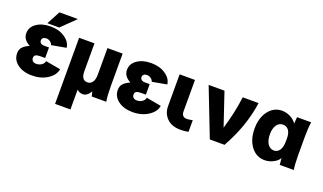

<svg xmlns="http://www.w3.org/2000/svg" viewBox="-84 -1237 3322 1974"><g transform="rotate(20 1576.5 -249.5)"><path d="M318.8 -208H264.2Q231.9 -208 215.6 -198.5Q199.2 -189 199.2 -166Q199.2 -146 212.4 -133.1Q225.6 -120.1 251 -120.1Q283.7 -120.1 309.1 -137.2Q334.5 -154.3 338.9 -181.2L502 -151.9Q493.2 -86.4 421.4 -39.3Q349.6 7.8 251 7.8Q153.8 7.8 92.3 -38.1Q30.8 -84 30.8 -155.8Q30.8 -197.8 54.7 -223.6Q78.6 -249.5 127 -271Q48.8 -311 48.8 -381.8Q48.8 -448.7 108.9 -490.5Q168.9 -532.2 261.2 -532.2Q355.5 -532.2 419.4 -488.3Q483.4 -444.3 490.2 -381.8L330.1 -353Q323.7 -375 304 -388.4Q284.2 -401.9 261.2 -401.9Q240.2 -401.9 227.5 -391.4Q214.8 -380.9 214.8 -362.8Q214.8 -345.7 228 -334.5Q241.2 -323.2 262.2 -323.2H318.8ZM295.9 -699.2H498L347.2 -551.8H217.8Z M575.7 200.2V-522.9H743.7V-217.8Q743.7 -121.1 811.5 -121.1Q845.7 -121.1 865.7 -149.7Q885.7 -178.2 885.7 -233.9V-522.9H1051.8V-163.1Q1051.8 -63 1063 0H903.8Q894.5 -32.2 891.6 -50.8Q855 9.8 808.6 9.8Q769.5 9.8 743.7 -16.1V200.2Z M1420.4 -208H1365.7Q1333.5 -208 1317.1 -198.5Q1300.8 -189 1300.8 -166Q1300.8 -146 1314 -133.1Q1327.1 -120.1 1352.5 -120.1Q1385.3 -120.1 1410.6 -137.2Q1436 -154.3 1440.4 -181.2L1603.5 -151.9Q1594.7 -86.4 1522.9 -39.3Q1451.2 7.8 1352.5 7.8Q1255.4 7.8 1193.8 -38.1Q1132.3 -84 1132.3 -155.8Q1132.3 -197.8 1156.2 -223.6Q1180.2 -249.5 1228.5 -271Q1150.4 -311 1150.4 -381.8Q1150.4 -448.7 1210.4 -490.5Q1270.5 -532.2 1362.8 -532.2Q1457 -532.2 1521 -488.3Q1585 -444.3 1591.8 -381.8L1431.6 -353Q1425.3 -375 1405.5 -388.4Q1385.7 -401.9 1362.8 -401.9Q1341.8 -401.9 1329.1 -391.4Q1316.4 -380.9 1316.4 -362.8Q1316.4 -345.7 1329.6 -334.5Q1342.8 -323.2 1363.8 -323.2H1420.4Z M1675.3 -175.8V-522.9H1843.3V-176.8Q1843.3 -147.9 1858.2 -132.6Q1873 -117.2 1901.4 -117.2Q1919.4 -117.2 1963.4 -126V1Q1925.8 9.8 1876.5 9.8Q1781.2 9.8 1728.3 -43Q1675.3 -95.7 1675.3 -175.8Z M2195.8 0 1992.7 -522.9H2166L2287.6 -162.1Q2343.3 -346.7 2365.7 -522.9H2539.1Q2503.4 -260.7 2356.9 0Z M2589.8 -263.2Q2589.8 -381.8 2647.5 -457Q2705.1 -532.2 2796.4 -532.2Q2842.3 -532.2 2887 -509Q2931.6 -485.8 2954.6 -450.2Q2960.4 -509.8 2960.4 -522H3114.7Q3104.5 -454.1 3104.5 -359.9V-162.1Q3104.5 -62.5 3114.7 0H2960.4Q2960.4 -5.4 2959.5 -15.9Q2958.5 -26.4 2956.5 -43.7Q2954.6 -61 2953.6 -73.2Q2937 -39.6 2891.4 -15.9Q2845.7 7.8 2796.4 7.8Q2705.1 7.8 2647.5 -67.9Q2589.8 -143.6 2589.8 -263.2ZM2937.5 -251V-280.8Q2937.5 -339.4 2914.6 -370.1Q2891.6 -400.9 2852.5 -400.9Q2809.6 -400.9 2783.7 -363.5Q2757.8 -326.2 2757.8 -263.2Q2757.8 -196.3 2783.7 -157.2Q2809.6 -118.2 2852.5 -118.2Q2891.6 -118.2 2914.6 -152.3Q2937.5 -186.5 2937.5 -251Z"/></g></svg>

Font: LT Superior Black
Style: Regular
Weight: 900
Designer: Daniel Lyons
Foundry: LyonsType
Version: Version 2.005